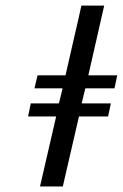

<svg xmlns="http://www.w3.org/2000/svg" viewBox="-20 -672 442 691"><path d="M206.1 -1H124L182.1 -252.9H81.1L90.8 -299.8H191.9Q193.8 -307.6 198.5 -325.9Q203.1 -344.2 205.1 -354H104L115.2 -400.9H215.8Q224.6 -441.9 244.4 -526.4Q264.2 -610.8 272.9 -651.9H355L297.9 -400.9H401.9L392.1 -354H287.1Q285.2 -345.2 280.5 -327.1Q275.9 -309.1 273.9 -299.8H378.9L369.1 -252.9H264.2Q254.4 -211.9 235.1 -127Q215.8 -42 206.1 -1Z"/></svg>

Font: Linux Libertine O
Style: Semibold Italic
Weight: 600
Italic angle: -11.5°
Designer: Philipp H. Poll
Foundry: Philipp H. Poll
Version: Version 5.1.2